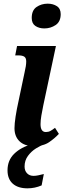

<svg xmlns="http://www.w3.org/2000/svg" viewBox="-20 -787 353 1047"><path d="M222 -632Q193 -632 173 -645.5Q153 -659 153 -689Q153 -731 179.5 -749Q206 -767 240 -767Q269 -767 290 -753.5Q311 -740 311 -710Q311 -669 283.5 -650.5Q256 -632 222 -632ZM165 10Q114 10 86.5 -16.5Q59 -43 59 -88Q59 -112 65 -151.5Q71 -191 82 -240L114 -392Q123 -429 123 -452Q123 -471 112.5 -478Q102 -485 79 -485H63L73 -536H285L216 -212Q210 -183 205.5 -156.5Q201 -130 201 -110Q201 -67 230 -67Q244 -67 255 -73Q266 -79 280 -90L301 -57Q279 -33 247.5 -11.5Q216 10 165 10ZM130 240Q78 240 49.5 214.5Q21 189 21 142Q21 87 57.5 51.5Q94 16 152 0H221Q201 7 176 22.5Q151 38 132.5 63Q114 88 114 121Q114 144 127.5 158Q141 172 163 172Q175 172 189 169Q203 166 219 162L207 224Q170 240 130 240Z"/></svg>

Font: Noto Serif Condensed
Style: Bold Italic
Weight: 700
Width: 3
Italic angle: -12°
Designer: Monotype Design Team
Foundry: Monotype Imaging Inc.
Version: Version 2.014